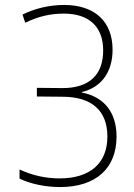

<svg xmlns="http://www.w3.org/2000/svg" viewBox="-20 -745 540 776"><path d="M223 11C367 11 451 -64 451 -193C451 -290 402 -353 311 -371V-373C390 -392 435 -454 435 -544C435 -657 364 -725 239 -725C178 -725 119 -710 71 -686L82 -653C133 -678 182 -690 238 -690C339 -690 397 -638 397 -541C397 -442 340 -389 233 -389L129 -390V-355L232 -354C352 -354 414 -297 414 -193C414 -85 344 -24 221 -24C164 -24 111 -36 59 -60V-23C103 -2 162 11 223 11Z"/></svg>

Font: Noto Sans Mono ExtraCondensed ExtraLight
Style: Regular
Weight: 200
Width: 2
Designer: Monotype Design Team
Foundry: Monotype Imaging Inc.
Version: Version 2.014